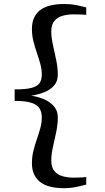

<svg xmlns="http://www.w3.org/2000/svg" viewBox="-20 -826 538 983"><path d="M309 137.5Q224.5 137.5 184 104.5Q143.5 71.5 143.5 10.5Q143.5 -24.5 151.2 -55Q159 -85.5 168.8 -113.5Q178.5 -141.5 186.2 -169Q194 -196.5 194 -225.5Q194 -251 183 -270Q172 -289 142.2 -299.2Q112.5 -309.5 55 -309.5V-368.5Q112.5 -368 142.2 -376.2Q172 -384.5 183 -401.2Q194 -418 194 -443Q194 -472 186.2 -499.5Q178.5 -527 168.8 -555.2Q159 -583.5 151.2 -613.8Q143.5 -644 143.5 -678.5Q143.5 -740.5 184 -773Q224.5 -805.5 310.5 -805.5Q341 -805.5 366.8 -800.5Q392.5 -795.5 421.5 -788V-750Q416 -751 402.2 -751.5Q388.5 -752 374.8 -752.2Q361 -752.5 356 -752.5Q327.5 -752.5 301.5 -745.5Q275.5 -738.5 259 -719.5Q242.5 -700.5 242.5 -665Q242.5 -634 251 -596Q259.5 -558 267.8 -518.5Q276 -479 276 -443.5Q276 -410 256.8 -388Q237.5 -366 206.5 -353.8Q175.5 -341.5 139.5 -336Q175.5 -331 206.5 -317.5Q237.5 -304 256.8 -281Q276 -258 276 -224.5Q276 -189.5 267.8 -150.2Q259.5 -111 251 -73.5Q242.5 -36 242.5 -4.5Q242.5 31.5 259 50.5Q275.5 69.5 301.5 76.5Q327.5 83.5 356 83.5Q362 83.5 375.8 83.2Q389.5 83 403 82.2Q416.5 81.5 421.5 80.5V119Q393.5 126.5 366.2 132Q339 137.5 309 137.5Z"/></svg>

Font: Merriweather 60pt
Style: Regular
Weight: 400
Version: Version 2.100